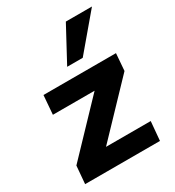

<svg xmlns="http://www.w3.org/2000/svg" viewBox="-186 -886 903 993"><g transform="rotate(-30 265.0 -389.0)"><path d="M505 -507 497 -405 218 -113H485L475 0H28L37 -106L312 -394H63L72 -507ZM344 -572H251L362 -778H518Z"/></g></svg>

Font: Muli ExtraBold
Style: Italic
Weight: 800
Italic angle: -4.541°
Designer: Vernon Adams
Foundry: Vernon Adams
Version: Version 2.000